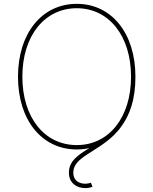

<svg xmlns="http://www.w3.org/2000/svg" viewBox="-20 -757 787 985"><path d="M374 9.8C396.5 9.8 417.5 7.3 438 2.9C379.9 38.6 333.5 69.3 333.5 128.4C333.5 185.1 377 208 417.5 208C431.2 208 442.9 205.6 454.6 201.2L446.3 180.2C437.5 183.6 428.2 185.5 417.5 185.5C389.6 185.5 356 172.4 356 128.4C356 49.3 471.7 26.4 564 -63.5C578.6 -77.6 592.3 -93.3 604 -110.4C645.5 -167.5 674.8 -246.6 674.8 -363.3C674.8 -585.9 552.7 -737.3 374 -737.3C194.3 -737.3 72.3 -585.4 72.3 -363.3C72.3 -142.1 193.8 9.8 374 9.8ZM374 -12.7C206.5 -12.7 94.7 -156.2 94.7 -363.3C94.7 -573.7 209 -714.8 374 -714.8C539.1 -714.8 652.3 -572.3 652.3 -363.3C652.3 -154.8 539.1 -12.7 374 -12.7Z"/></svg>

Font: Raveo Thin
Style: Regular
Weight: 100
Designer: Jakub Foglar, Rasmus Andersson (Inter)
Foundry: Jakubfoglar.com
Version: Version 1.100;Glyphs 3.2.3 (3260)